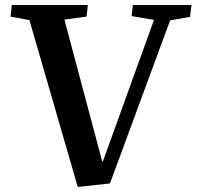

<svg xmlns="http://www.w3.org/2000/svg" viewBox="-20 -730 781 763"><path d="M386 -89H389L592 -651L503 -666L508 -710H741L735 -663L656 -649L417 -1L289 13L97 -650L22 -664L27 -710H329L324 -664L236 -652Z"/></svg>

Font: Literata 36pt SemiBold
Style: Italic
Weight: 600
Italic angle: -2°
Designer: Latin by Veronika Burian and Jose Scaglione. Greek by Irene Vlachou. Cyrillic by Vera Evstafieva
Foundry: TypeTogether
Version: Version 3.002